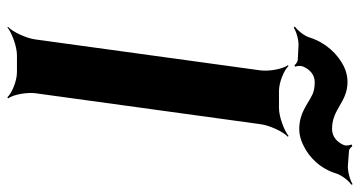

<svg xmlns="http://www.w3.org/2000/svg" viewBox="-248 -703 977 521"><g transform="rotate(90 240.5 -442.5)"><path d="M233 -50 317 -661C320 -685 337 -722 351 -735L349 -737C334 -725 297 -711 273 -711H227C203 -711 170 -725 159 -737L157 -735C167 -722 174 -685 171 -661L87 -50C84 -26 67 11 53 24L54 26C69 14 106 0 130 0H176C200 0 233 14 244 26L247 24C237 11 230 -26 233 -50ZM202 -897C189 -897 174 -894 160 -887C126 -870 96 -838 82 -795C78 -780 62 -761 52 -754L55 -751C65 -758 89 -765 104 -764L143 -762C149 -761 155 -756 157 -753L161 -755C159 -759 158 -769 160 -775C168 -795 183 -808 203 -808C216 -808 227 -806 236 -802C265 -788 286 -766 331 -766C345 -766 360 -770 374 -777C408 -793 438 -824 451 -867C456 -882 471 -901 481 -907L480 -911C470 -904 444 -897 429 -898L390 -901C384 -901 379 -907 377 -910L372 -908C374 -904 376 -894 374 -888C366 -868 350 -855 330 -855C275 -855 258 -897 202 -897Z"/></g></svg>

Font: Asimov
Style: EdgeNarIt
Weight: 500
Designer: Google
Version: Version 2.000980: 2014